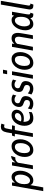

<svg xmlns="http://www.w3.org/2000/svg" viewBox="1671 -2501 1032 4494"><g transform="rotate(-90 2187.0 -254.0)"><path d="M-39.5 242 90 -489H163L159.5 -419Q189 -457 219.8 -478Q250.5 -499 291.5 -499Q340.5 -499 373 -471.8Q405.5 -444.5 421.8 -399.5Q438 -354.5 438 -300Q438 -241.5 421.2 -186Q404.5 -130.5 374.2 -86.2Q344 -42 302.8 -16Q261.5 10 212.5 10Q175.5 10 147 -5.8Q118.5 -21.5 101.5 -59L48 242ZM208.5 -67.5Q248 -67.5 279.5 -99.5Q311 -131.5 329.2 -183.2Q347.5 -235 347.5 -294Q347.5 -350 327.8 -385.8Q308 -421.5 266.5 -421.5Q230 -421.5 197.5 -395.5Q165 -369.5 144.5 -319.8Q124 -270 124 -198.5Q124 -127 147.5 -97.2Q171 -67.5 208.5 -67.5Z M474.5 0 561 -489H639L631.5 -406.5Q665 -460.5 699.5 -484.2Q734 -508 768.5 -508H785L749.5 -411H717.5Q693 -411 666.2 -391.8Q639.5 -372.5 625.5 -349.5L564 0Z M924.5 10Q869 10 832.5 -16.2Q796 -42.5 778 -87.5Q760 -132.5 760 -188.5Q760 -251 778.8 -307Q797.5 -363 831.5 -406.2Q865.5 -449.5 911 -474.2Q956.5 -499 1009.5 -499Q1065.5 -499 1102 -472.5Q1138.5 -446 1156.5 -400.8Q1174.5 -355.5 1174.5 -299Q1174.5 -237 1155.5 -181.2Q1136.5 -125.5 1102.8 -82.5Q1069 -39.5 1023.5 -14.8Q978 10 924.5 10ZM938.5 -67.5Q981.5 -67.5 1014.5 -97.2Q1047.5 -127 1066 -178Q1084.5 -229 1084.5 -292.5Q1084.5 -421.5 996 -421.5Q953 -421.5 920 -391.5Q887 -361.5 868.5 -310.8Q850 -260 850 -196.5Q850 -67.5 938.5 -67.5Z M1238.5 -422.5 1261 -489H1314L1336 -613.5Q1341.5 -644 1353.8 -675.5Q1366 -707 1393.5 -728.5Q1421 -750 1471 -750Q1495.5 -750 1513.8 -744.2Q1532 -738.5 1540.5 -736L1516 -663.5Q1503 -669 1493 -671Q1483 -673 1474.5 -673Q1456.5 -673 1446.2 -663.8Q1436 -654.5 1428.8 -627.8Q1421.5 -601 1412 -548L1401.5 -489H1500.5L1486.5 -422.5H1390L1315.5 0H1228L1302.5 -422.5Z M1808 -28Q1782 -11.5 1746.2 -0.8Q1710.5 10 1667.5 10Q1606.5 10 1567 -17.2Q1527.5 -44.5 1508.5 -91Q1489.5 -137.5 1489.5 -194.5Q1489.5 -254.5 1507.5 -309.2Q1525.5 -364 1558.5 -406.8Q1591.5 -449.5 1636.5 -474.2Q1681.5 -499 1735.5 -499Q1799.5 -499 1832.8 -465.8Q1866 -432.5 1866 -380Q1866 -344.5 1844.5 -305.2Q1823 -266 1777 -238.8Q1731 -211.5 1658 -211.5Q1637.5 -211.5 1617.5 -214Q1597.5 -216.5 1582 -221Q1582 -161 1596 -127.5Q1610 -94 1634.5 -80.8Q1659 -67.5 1690 -67.5Q1718 -67.5 1751.2 -73.5Q1784.5 -79.5 1814.5 -95ZM1726.5 -421.5Q1684 -421.5 1649.2 -389.2Q1614.5 -357 1593 -280.5Q1606.5 -275.5 1619.8 -272.8Q1633 -270 1649.5 -270Q1703 -270 1733 -285.5Q1763 -301 1775.5 -323.2Q1788 -345.5 1788 -366Q1788 -395 1768.5 -408.2Q1749 -421.5 1726.5 -421.5Z M2005.5 10Q1954 10 1921.2 -6.2Q1888.5 -22.5 1871.5 -33.5L1896 -118.5Q1911.5 -104.5 1942.5 -86.5Q1973.5 -68.5 2014.5 -68.5Q2054.5 -68.5 2074.2 -88.8Q2094 -109 2094 -142Q2094 -176.5 2074.5 -190.5Q2055 -204.5 2030.5 -212.5Q2006 -220.5 1982.8 -231.8Q1959.5 -243 1944.8 -264.8Q1930 -286.5 1930 -326Q1930 -364 1948.5 -404Q1967 -444 2006.5 -471.5Q2046 -499 2108 -499Q2148.5 -499 2176.5 -488.8Q2204.5 -478.5 2221.5 -467.5L2197.5 -388Q2181 -407 2156 -418.5Q2131 -430 2100 -430Q2062 -430 2039.2 -408.8Q2016.5 -387.5 2016.5 -352Q2016.5 -321 2039.8 -308Q2063 -295 2097 -282.5Q2118.5 -275 2138.5 -262.8Q2158.5 -250.5 2171.8 -227.8Q2185 -205 2185 -165Q2185 -143 2176.8 -113.5Q2168.5 -84 2148.5 -55.8Q2128.5 -27.5 2093.8 -8.8Q2059 10 2005.5 10Z M2357 10Q2305.5 10 2272.8 -6.2Q2240 -22.5 2223 -33.5L2247.5 -118.5Q2263 -104.5 2294 -86.5Q2325 -68.5 2366 -68.5Q2406 -68.5 2425.8 -88.8Q2445.5 -109 2445.5 -142Q2445.5 -176.5 2426 -190.5Q2406.5 -204.5 2382 -212.5Q2357.5 -220.5 2334.2 -231.8Q2311 -243 2296.2 -264.8Q2281.5 -286.5 2281.5 -326Q2281.5 -364 2300 -404Q2318.5 -444 2358 -471.5Q2397.5 -499 2459.5 -499Q2500 -499 2528 -488.8Q2556 -478.5 2573 -467.5L2549 -388Q2532.5 -407 2507.5 -418.5Q2482.5 -430 2451.5 -430Q2413.5 -430 2390.8 -408.8Q2368 -387.5 2368 -352Q2368 -321 2391.2 -308Q2414.5 -295 2448.5 -282.5Q2470 -275 2490 -262.8Q2510 -250.5 2523.2 -227.8Q2536.5 -205 2536.5 -165Q2536.5 -143 2528.2 -113.5Q2520 -84 2500 -55.8Q2480 -27.5 2445.2 -8.8Q2410.5 10 2357 10Z M2697 -603 2714.5 -700H2802L2784 -603ZM2591.5 0 2678 -489H2765.5L2679 0Z M2965 10Q2909.5 10 2873 -16.2Q2836.5 -42.5 2818.5 -87.5Q2800.5 -132.5 2800.5 -188.5Q2800.5 -251 2819.2 -307Q2838 -363 2872 -406.2Q2906 -449.5 2951.5 -474.2Q2997 -499 3050 -499Q3106 -499 3142.5 -472.5Q3179 -446 3197 -400.8Q3215 -355.5 3215 -299Q3215 -237 3196 -181.2Q3177 -125.5 3143.2 -82.5Q3109.5 -39.5 3064 -14.8Q3018.5 10 2965 10ZM2979 -67.5Q3022 -67.5 3055 -97.2Q3088 -127 3106.5 -178Q3125 -229 3125 -292.5Q3125 -421.5 3036.5 -421.5Q2993.5 -421.5 2960.5 -391.5Q2927.5 -361.5 2909 -310.8Q2890.5 -260 2890.5 -196.5Q2890.5 -67.5 2979 -67.5Z M3250.5 0 3337 -489H3411.5L3409 -433.5Q3441 -473.5 3471.5 -486.2Q3502 -499 3536.5 -499Q3603.5 -499 3633.8 -460.2Q3664 -421.5 3664 -351Q3664 -342 3663.2 -331Q3662.5 -320 3659.5 -299.8Q3656.5 -279.5 3650.8 -243Q3645 -206.5 3634.8 -147.8Q3624.5 -89 3608.5 0H3521Q3536.5 -88.5 3546.5 -146.5Q3556.5 -204.5 3562.2 -239.8Q3568 -275 3570.8 -293.8Q3573.5 -312.5 3574.2 -321.5Q3575 -330.5 3575 -337Q3575 -421.5 3504.5 -421.5Q3477 -421.5 3451.5 -408Q3426 -394.5 3406.5 -364.5L3406 -355.5L3338 0Z M3870.5 10Q3804 10 3764.8 -41.5Q3725.5 -93 3725.5 -178Q3725.5 -239 3743.5 -296.2Q3761.5 -353.5 3793.8 -399.2Q3826 -445 3870 -472Q3914 -499 3965.5 -499Q3995.5 -499 4022 -487.5Q4048.5 -476 4065.5 -439.5L4082.5 -489H4159.5L4100 -141Q4096 -117 4096 -99.5Q4096 -76.5 4105.5 -67.5Q4115 -58.5 4137.5 -58.5L4113 10Q4083.5 10 4062.2 6.8Q4041 3.5 4027.5 -11.2Q4014 -26 4007 -61.5Q3954 10 3870.5 10ZM3901.5 -67.5Q3963 -67.5 4001.8 -124.2Q4040.5 -181 4040.5 -283.5Q4040.5 -356.5 4017.2 -389Q3994 -421.5 3955.5 -421.5Q3917 -421.5 3885.2 -390.5Q3853.5 -359.5 3835 -308.5Q3816.5 -257.5 3816.5 -197.5Q3816.5 -143.5 3836.5 -105.5Q3856.5 -67.5 3901.5 -67.5Z M4297 10Q4251 10 4231.5 -14Q4212 -38 4212 -71.5Q4212 -81 4214.2 -96Q4216.5 -111 4222.5 -145.5L4327 -750H4414.5L4310 -137Q4306.5 -115 4305.2 -109.5Q4304 -104 4304 -97Q4304 -74 4315.2 -66.2Q4326.5 -58.5 4351 -58.5L4327.5 10Z"/></g></svg>

Font: Cabin Condensed
Style: Italic
Weight: 400
Width: 3
Italic angle: -10°
Designer: Pablo Impallari
Foundry: Pablo Impallari. http://www.impallari.com Igino Marini. http://www.ikern.com
Version: Version 3.001; ttfautohint (v1.8.3)